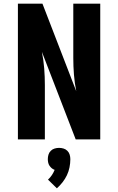

<svg xmlns="http://www.w3.org/2000/svg" viewBox="-20 -755 640 1040"><path d="M77 0V-735H210L393 -261Q384 -306 380.5 -351Q377 -396 377 -441V-735H523V0H390L207 -474Q216 -429 219.5 -384Q223 -339 223 -294V0ZM288 265 240 218Q252 207 261 193.5Q270 180 276 165Q267 162 260 156Q253 150 248 142.5Q243 135 241 125.5Q239 116 239 107Q239 95 242.5 83Q246 71 255 62Q264 53 276 49.5Q288 46 300 46Q312 46 324 49.5Q336 53 345 62Q354 71 357.5 83Q361 95 361 107Q361 129 356.5 151.5Q352 174 342.5 194Q333 214 319 232Q305 250 288 265Z"/></svg>

Font: Iosevka Custom Heavy Extended
Style: Regular
Weight: 900
Width: 7
Monospace: yes
Designer: Belleve Invis
Foundry: Belleve Invis
Version: Version 11.2.4; ttfautohint (v1.8.4)